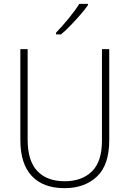

<svg xmlns="http://www.w3.org/2000/svg" viewBox="-20 -970 674 1000"><path d="M549 -240Q549 -111 485 -50.5Q421 10 316 10Q205 10 145.5 -53.5Q86 -117 86 -241V-714H124V-243Q124 -132 174.5 -79Q225 -26 317 -26Q406 -26 458.5 -77Q511 -128 511 -237V-714H549ZM438 -943Q422 -920 398 -892.5Q374 -865 348 -838Q322 -811 298 -791H272V-800Q304 -833 338 -874.5Q372 -916 393 -950H438Z"/></svg>

Font: Noto Sans Gurmukhi SemiCondensed ExtraLight
Style: Regular
Weight: 200
Width: 4
Designer: Jelle Bosma - Monotype Design Team
Foundry: Monotype Imaging Inc.
Version: Version 2.004; ttfautohint (v1.8.4.7-5d5b)